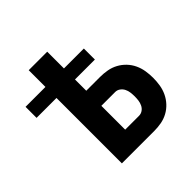

<svg xmlns="http://www.w3.org/2000/svg" viewBox="-186 -903 1071 1071"><g transform="rotate(-45 350.0 -367.5)"><path d="M186 0V-516H29V-603H186V-735H332V-603H489V-516H332V-427H441Q469 -427 497 -422Q525 -417 550 -403.5Q575 -390 594.5 -369.5Q614 -349 626 -323.5Q638 -298 642.5 -270Q647 -242 647 -214Q647 -186 642.5 -158Q638 -130 626 -104.5Q614 -79 594.5 -58Q575 -37 550 -23.5Q525 -10 497 -5Q469 0 441 0ZM441 -120Q457 -120 470 -129Q483 -138 490 -152.5Q497 -167 499 -182.5Q501 -198 501 -214Q501 -229 499 -245Q497 -261 490 -275Q483 -289 470 -298.5Q457 -308 441 -308H332V-120Z"/></g></svg>

Font: Iosevka Aile Heavy
Style: Regular
Weight: 900
Designer: Belleve Invis
Foundry: Belleve Invis
Version: Version 31.1.0; ttfautohint (v1.8.4)